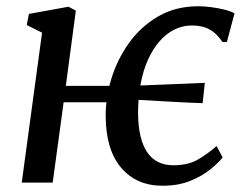

<svg xmlns="http://www.w3.org/2000/svg" viewBox="-20 -584 790 614"><path d="M49.5 0 114.5 -479.5 65.5 -504 72.5 -539.5 199 -562.5 222.5 -550 190.5 -309.5H368L358 -257H183.5L148.5 0ZM500 10Q416 10 367.2 -47.8Q318.5 -105.5 318 -212.5Q317.5 -271 336.2 -332.5Q355 -394 392.5 -446.5Q430 -499 485.8 -531.5Q541.5 -564 614.5 -564Q633.5 -564 654.5 -561.2Q675.5 -558.5 695.5 -553.8Q715.5 -549 730 -541.5L705.5 -449.5H691.5Q677 -471 661.5 -482.5Q646 -494 629.2 -498.2Q612.5 -502.5 593.5 -502.5Q563.5 -502.5 537.2 -489.2Q511 -476 489.8 -451.5Q468.5 -427 453 -392.5Q437.5 -358 429.5 -314.5Q421.5 -271 421.5 -220.5Q422.5 -138.5 450.8 -97Q479 -55.5 534.5 -55.5Q580.5 -55.5 611.8 -73.2Q643 -91 672.5 -117L692 -80.5Q679.5 -64.5 653.5 -43Q627.5 -21.5 589 -5.8Q550.5 10 500 10ZM628 -254Q573.5 -256 517.8 -259.2Q462 -262.5 400.5 -266L401.5 -309.5Q444 -311.5 482.8 -312.8Q521.5 -314 559 -315.8Q596.5 -317.5 635 -319Z"/></svg>

Font: Merriweather 28pt
Style: Italic
Weight: 400
Italic angle: -7.8°
Version: Version 2.101